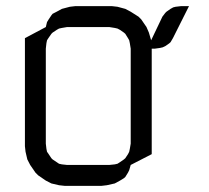

<svg xmlns="http://www.w3.org/2000/svg" viewBox="-20 -604 678 624"><path d="M61 -128.9V-480L128.9 -516.1L132.8 -532.2L138.2 -541L147 -554.2L150.9 -559.1L164.1 -565.9L181.2 -575.2L207 -582L224.1 -584H344.2L361.8 -582L387.2 -575.2L404.8 -565.9L430.2 -549.8L439 -541L456.1 -516.1L463.9 -498L471.2 -473.1L507.8 -549.8L517.1 -562L521 -565.9L534.2 -575.2L543 -580.1L550.8 -582L567.9 -584H594.2L542 -480L534.2 -466.8L529.8 -462.9L517.1 -454.1L508.8 -450.2L500 -448.2L482.9 -445.8H473.1V-103L404.8 -67.9L399.9 -50.8L396 -43L387.2 -28.8L382.8 -24.9L370.1 -17.1L353 -7.8L327.1 -2L310.1 0H189.9L171.9 -2L147 -7.8L128.9 -17.1L104 -34.2L95.2 -43L78.1 -67.9L68.8 -85.9L63 -110.8ZM128.9 -137.2 130.9 -120.1 132.8 -110.8 138.2 -103 147 -89.8 150.9 -85.9 164.1 -77.1 171.9 -71.8 181.2 -69.8 198.2 -67.9H335L353 -69.8L361.8 -71.8L370.1 -77.1L382.8 -85.9L387.2 -89.8L396 -103L399.9 -110.8L401.9 -120.1L404.8 -137.2V-445.8L401.9 -463.9L399.9 -473.1L396 -480L387.2 -494.1L382.8 -498L370.1 -506.8L361.8 -511.2L353 -513.2L335 -516.1H198.2L181.2 -513.2L171.9 -511.2L164.1 -506.8L150.9 -498L147 -494.1L137.2 -480L132.8 -473.1L130.9 -463.9L128.9 -445.8Z"/></svg>

Font: Petahja
Style: Regular
Weight: 400
Designer: T. Christopher White
Version: Version 1.1